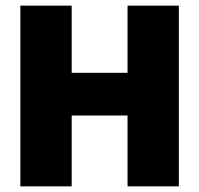

<svg xmlns="http://www.w3.org/2000/svg" viewBox="-20 -659 704 679"><path d="M233.5 0H52V-639H233.5ZM612.5 0H431V-639H612.5ZM156.5 -401.5H498.5V-250.5H156.5Z"/></svg>

Font: Anek Odia ExtraBold
Style: Regular
Weight: 800
Designer: Yesha Goshar & Mahesh Sahu (Odia), Yesha Goshar (Latin)
Foundry: Ek Type
Version: Version 1.003